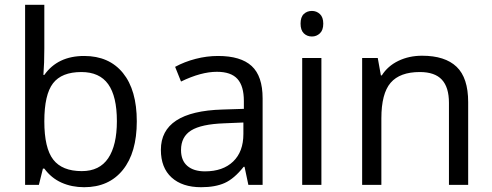

<svg xmlns="http://www.w3.org/2000/svg" viewBox="-20 -780 2076 810"><path d="M335 -543.9Q440.4 -543.9 498.8 -471.9Q557.1 -399.9 557.1 -268.1Q557.1 -136.2 498.3 -63.2Q439.5 9.8 335 9.8Q282.7 9.8 239.5 -9.5Q196.3 -28.8 167 -68.8H161.1L144 0H85.9V-759.8H167V-575.2Q167 -513.2 163.1 -463.9H167Q223.6 -543.9 335 -543.9ZM323.2 -476.1Q240.2 -476.1 203.6 -428.5Q167 -380.9 167 -268.1Q167 -155.3 204.6 -106.7Q242.2 -58.1 325.2 -58.1Q399.9 -58.1 436.5 -112.5Q473.1 -167 473.1 -269Q473.1 -373.5 436.5 -424.8Q399.9 -476.1 323.2 -476.1Z M1027.8 0 1011.7 -76.2H1007.8Q967.8 -25.9 928 -8.1Q888.2 9.8 828.6 9.8Q749 9.8 703.9 -31.2Q658.7 -72.3 658.7 -147.9Q658.7 -310.1 918 -317.9L1008.8 -320.8V-354Q1008.8 -417 981.7 -447Q954.6 -477.1 895 -477.1Q828.1 -477.1 743.7 -436L718.8 -498Q758.3 -519.5 805.4 -531.7Q852.5 -543.9 899.9 -543.9Q995.6 -543.9 1041.7 -501.5Q1087.9 -459 1087.9 -365.2V0ZM844.7 -57.1Q920.4 -57.1 963.6 -98.6Q1006.8 -140.1 1006.8 -214.8V-263.2L925.8 -259.8Q829.1 -256.3 786.4 -229.7Q743.7 -203.1 743.7 -147Q743.7 -103 770.3 -80.1Q796.9 -57.1 844.7 -57.1Z M1335.9 0H1254.9V-535.2H1335.9ZM1248 -680.2Q1248 -708 1261.7 -720.9Q1275.4 -733.9 1295.9 -733.9Q1315.4 -733.9 1329.6 -720.7Q1343.8 -707.5 1343.8 -680.2Q1343.8 -652.8 1329.6 -639.4Q1315.4 -626 1295.9 -626Q1275.4 -626 1261.7 -639.4Q1248 -652.8 1248 -680.2Z M1874 0V-346.2Q1874 -411.6 1844.2 -443.8Q1814.5 -476.1 1751 -476.1Q1667 -476.1 1627.9 -430.7Q1588.9 -385.3 1588.9 -280.8V0H1507.8V-535.2H1573.7L1586.9 -461.9H1590.8Q1615.7 -501.5 1660.6 -523.2Q1705.6 -544.9 1760.7 -544.9Q1857.4 -544.9 1906.2 -498.3Q1955.1 -451.7 1955.1 -349.1V0Z"/></svg>

Font: f01947593
Style: Regular
Weight: 400
Foundry: Ascender Corporation
Version: Version 1.10